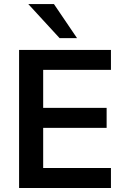

<svg xmlns="http://www.w3.org/2000/svg" viewBox="-20 -941 625 961"><path d="M75.5 0H535.3V-100H196.1V-301H513.7V-401H196.1V-591.2H535.3V-691.2H75.5ZM278.4 -750H365.7L250 -920.6H121.6Z"/></svg>

Font: LL Pando Sans
Style: Bold
Weight: 700
Designer: Joshua Smith
Foundry: Joshua Smith
Version: Version 1.000;Glyphs 3.2.1 (3258)